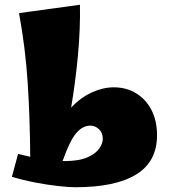

<svg xmlns="http://www.w3.org/2000/svg" viewBox="-20 -777 720 807"><path d="M296 10Q270 10 224.5 5Q179 0 127.5 -10Q76 -20 30 -34L56 -130Q69 -127 81.5 -124Q94 -121 107 -118Q106 -280 96.5 -427.5Q87 -575 60 -722L316 -757Q318 -656 307.5 -543.5Q297 -431 279 -325Q319 -367 366 -388.5Q413 -410 458 -410Q511 -410 552 -385Q593 -360 616.5 -315Q640 -270 640 -208Q640 -98 553 -44Q466 10 296 10ZM360 -249Q327 -249 300 -217Q273 -185 243 -100Q247 -100 251 -100Q312 -100 347 -115.5Q382 -131 397 -152.5Q412 -174 412 -193Q412 -219 396 -234Q380 -249 360 -249Z"/></svg>

Font: Marhey ExtraBold
Style: Regular
Weight: 800
Designer: Nur Syamsi & Bustanul Arifin
Foundry: Namelatype
Version: Version 1.000; ttfautohint (v1.8.4.7-5d5b)